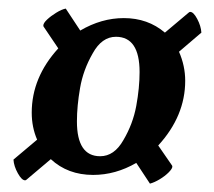

<svg xmlns="http://www.w3.org/2000/svg" viewBox="-20 -528 504 452"><path d="M333 -95.7 300.8 -144.5Q252 -116.2 199.2 -116.2Q139.6 -116.2 99.6 -153.3L43 -105.5Q41 -103.5 39.1 -103.5Q31.2 -103.5 22 -120.1Q12.7 -136.7 11.7 -152.3L67.4 -199.2Q54.7 -228.5 54.7 -262.7Q54.7 -345.7 117.2 -414.1L83 -464.8Q82 -465.8 82 -467.8Q82 -473.6 90.8 -481.9Q99.6 -490.2 112.3 -498Q125 -505.9 134.8 -507.8L168.9 -456.1Q218.8 -485.4 271.5 -485.4Q328.1 -485.4 368.2 -451.2L423.8 -498Q425.8 -500 427.7 -500Q435.5 -500 444.3 -483.4Q453.1 -466.8 454.1 -451.2L401.4 -406.2Q416 -373 416 -337.9Q416 -254.9 352.5 -185.5L384.8 -138.7Q385.7 -137.7 385.7 -135.7Q385.7 -130.9 377 -122.1Q368.2 -113.3 356 -106Q343.8 -98.6 333 -95.7ZM215.8 -160.2Q249 -160.2 270.5 -198.2Q293 -236.3 300.8 -278.8Q308.6 -321.3 308.6 -358.4Q308.6 -441.4 252.9 -441.4Q219.7 -441.4 198.2 -402.3Q175.8 -363.3 168.5 -320.8Q161.1 -278.3 161.1 -242.2Q161.1 -160.2 215.8 -160.2Z"/></svg>

Font: Crimson Text
Style: Bold Italic
Weight: 700
Italic angle: -11°
Designer: Sebastian Kosch
Foundry: Sebastian Kosch
Version: Version 1.100; ttfautohint (v1.8.4)